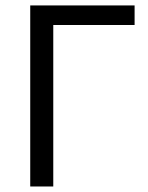

<svg xmlns="http://www.w3.org/2000/svg" viewBox="-20 -676 538 696"><path d="M89.6 0V-656.3H467.9V-585.4H173.1V0Z"/></svg>

Font: Source Sans 3
Style: Regular
Weight: 200
Designer: Paul D. Hunt
Foundry: Adobe
Version: Version 3.046;hotconv 1.0.118;makeotfexe 2.5.65603